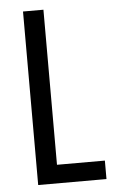

<svg xmlns="http://www.w3.org/2000/svg" viewBox="-52 -750 475 787"><g transform="rotate(-5 185.5 -357.0)"><path d="M73 0V-714H157V-76H354V0Z"/></g></svg>

Font: Noto Sans ExtraCondensed
Style: Regular
Weight: 400
Width: 2
Designer: Monotype Design Team
Foundry: Monotype Imaging Inc.
Version: Version 2.013